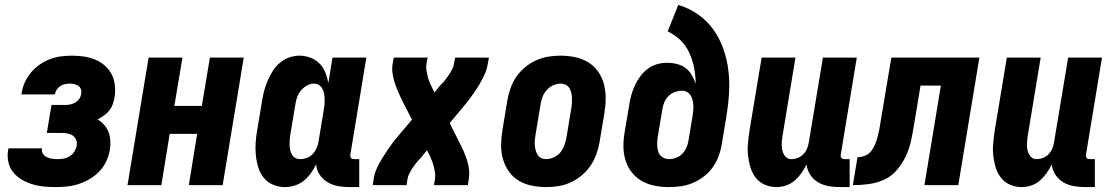

<svg xmlns="http://www.w3.org/2000/svg" viewBox="-20 -755 4540 783"><path d="M206 8Q181 8 157 5.5Q133 3 110.5 -4Q88 -11 68 -23Q48 -35 33.5 -53Q19 -71 14 -94.5Q9 -118 13 -143L15 -150H152L151 -148Q149 -137 155.5 -127.5Q162 -118 172 -113.5Q182 -109 193 -107.5Q204 -106 216 -106Q228 -106 241 -108.5Q254 -111 265.5 -118.5Q277 -126 284 -138Q291 -150 293 -162Q295 -174 290 -185.5Q285 -197 275.5 -203Q266 -209 254 -211Q242 -213 229 -213H171L190 -327H248Q258 -327 268.5 -329.5Q279 -332 288 -337.5Q297 -343 303.5 -352.5Q310 -362 311 -372Q313 -382 310 -391Q307 -400 299.5 -405Q292 -410 282.5 -412Q273 -414 263 -414Q254 -414 244.5 -412Q235 -410 226 -404Q217 -398 211.5 -389.5Q206 -381 204 -371V-370H67L68 -374Q71 -396 80.5 -417.5Q90 -439 105.5 -458Q121 -477 141 -491Q161 -505 183 -513.5Q205 -522 227.5 -525Q250 -528 273 -528Q298 -528 322 -524.5Q346 -521 368 -512Q390 -503 407.5 -487.5Q425 -472 435.5 -451.5Q446 -431 448.5 -406.5Q451 -382 447 -357Q444 -343 439.5 -329.5Q435 -316 425.5 -304Q416 -292 403.5 -283.5Q391 -275 378 -268Q393 -259 404.5 -246Q416 -233 422.5 -216.5Q429 -200 430 -181Q431 -162 428 -144Q424 -120 413.5 -97.5Q403 -75 385.5 -56.5Q368 -38 346 -25Q324 -12 300.5 -4.5Q277 3 253 5.5Q229 8 206 8Z M500 0 586 -520H724L691 -323H803L836 -520H974L888 0H750L784 -209H672L638 0Z M1143 8Q1117 8 1094 -1.5Q1071 -11 1056 -29.5Q1041 -48 1033.5 -72Q1026 -96 1023.5 -121Q1021 -146 1022.5 -172Q1024 -198 1029 -225L1049 -345Q1052 -365 1057.5 -385.5Q1063 -406 1071.5 -426Q1080 -446 1092 -465Q1104 -484 1121 -498.5Q1138 -513 1159 -520.5Q1180 -528 1201 -528Q1224 -528 1245.5 -520Q1267 -512 1282.5 -496.5Q1298 -481 1306.5 -460Q1315 -439 1319 -416L1336 -520H1474L1409 -126Q1408 -122 1408.5 -118Q1409 -114 1411.5 -111Q1414 -108 1417.5 -107Q1421 -106 1425 -106H1445V8H1406Q1382 8 1359 4Q1336 0 1316.5 -11.5Q1297 -23 1284 -42Q1271 -61 1269 -85Q1260 -66 1247.5 -48.5Q1235 -31 1219 -18Q1203 -5 1182.5 1.5Q1162 8 1143 8ZM1204 -106Q1217 -106 1231 -111Q1245 -116 1255 -126.5Q1265 -137 1271 -150.5Q1277 -164 1279 -178L1299 -298Q1301 -310 1302.5 -321.5Q1304 -333 1304 -345Q1304 -357 1302.5 -368.5Q1301 -380 1296.5 -390Q1292 -400 1282.5 -407Q1273 -414 1261 -414Q1246 -414 1231.5 -406Q1217 -398 1206.5 -385Q1196 -372 1191 -356.5Q1186 -341 1184 -326L1164 -206Q1162 -195 1161.5 -184.5Q1161 -174 1161 -163.5Q1161 -153 1163.5 -143Q1166 -133 1170.5 -124.5Q1175 -116 1184 -111Q1193 -106 1204 -106Z M1500 0 1504 -26Q1507 -47 1516.5 -68Q1526 -89 1538 -108.5Q1550 -128 1563 -147Q1576 -166 1590 -184L1660 -267L1619 -347Q1611 -364 1603.5 -381Q1596 -398 1590 -416.5Q1584 -435 1581 -454.5Q1578 -474 1581 -494L1586 -520H1724L1719 -494Q1717 -481 1719 -468.5Q1721 -456 1724 -444Q1727 -432 1731.5 -420.5Q1736 -409 1742 -398L1752 -378L1777 -409Q1779 -410 1780 -411Q1781 -412 1781 -413Q1782 -414 1783.5 -415Q1785 -416 1785 -417H1786Q1793 -426 1800 -435Q1807 -444 1813 -453.5Q1819 -463 1824.5 -473Q1830 -483 1831 -494L1836 -520H1974L1969 -494Q1966 -473 1956.5 -452Q1947 -431 1935.5 -411.5Q1924 -392 1910.5 -373Q1897 -354 1883 -336L1814 -253L1854 -173Q1863 -156 1870.5 -139Q1878 -122 1884 -103.5Q1890 -85 1892.5 -65.5Q1895 -46 1892 -26L1888 0H1750L1754 -26Q1756 -39 1754 -51.5Q1752 -64 1749 -76Q1746 -88 1741.5 -99.5Q1737 -111 1732 -122L1721 -142L1696 -111Q1695 -110 1694 -109Q1693 -108 1692 -107Q1691 -106 1690 -105Q1689 -104 1689 -103H1688Q1680 -94 1673 -85Q1666 -76 1660 -66.5Q1654 -57 1649 -47Q1644 -37 1642 -26L1638 0Z M2207 8Q2177 8 2148 2Q2119 -4 2095 -18.5Q2071 -33 2055 -56Q2039 -79 2031 -107Q2023 -135 2023.5 -164.5Q2024 -194 2029 -225L2049 -345Q2053 -369 2061.5 -394Q2070 -419 2085 -441Q2100 -463 2121 -480.5Q2142 -498 2166.5 -509Q2191 -520 2216 -524Q2241 -528 2266 -528Q2296 -528 2325 -522Q2354 -516 2378 -501.5Q2402 -487 2418.5 -464Q2435 -441 2442.5 -413Q2450 -385 2450 -355.5Q2450 -326 2445 -295L2425 -175Q2421 -151 2412 -126Q2403 -101 2388 -79Q2373 -57 2352 -39.5Q2331 -22 2307 -11Q2283 0 2257.5 4Q2232 8 2207 8ZM2207 -106Q2223 -106 2239 -113.5Q2255 -121 2265.5 -134Q2276 -147 2281.5 -162.5Q2287 -178 2290 -194L2310 -314Q2312 -325 2312.5 -336Q2313 -347 2312.5 -357.5Q2312 -368 2309.5 -378Q2307 -388 2301.5 -396.5Q2296 -405 2286.5 -409.5Q2277 -414 2266 -414Q2250 -414 2234.5 -406.5Q2219 -399 2208 -386Q2197 -373 2191.5 -357.5Q2186 -342 2184 -326L2164 -206Q2162 -195 2161 -184Q2160 -173 2161 -162.5Q2162 -152 2164.5 -142Q2167 -132 2172.5 -123.5Q2178 -115 2187 -110.5Q2196 -106 2207 -106Z M2708 8Q2678 8 2650 2.5Q2622 -3 2598 -16.5Q2574 -30 2557 -51.5Q2540 -73 2531.5 -99.5Q2523 -126 2522.5 -155Q2522 -184 2527 -214L2546 -327Q2549 -347 2554.5 -367Q2560 -387 2569 -406.5Q2578 -426 2591 -443.5Q2604 -461 2621 -474Q2638 -487 2658.5 -493Q2679 -499 2699 -499Q2720 -499 2740.5 -494Q2761 -489 2776 -477.5Q2791 -466 2801 -449Q2811 -432 2817 -413Q2817 -447 2810.5 -479.5Q2804 -512 2790.5 -541Q2777 -570 2754 -592Q2731 -614 2703 -627L2746 -735Q2790 -722 2827 -696Q2864 -670 2889.5 -634Q2915 -598 2930 -555.5Q2945 -513 2950.5 -467Q2956 -421 2953 -373.5Q2950 -326 2942 -278L2923 -164Q2919 -140 2910 -116.5Q2901 -93 2886 -72Q2871 -51 2850 -35Q2829 -19 2805.5 -9Q2782 1 2757 4.5Q2732 8 2708 8ZM2708 -106Q2722 -106 2737 -111.5Q2752 -117 2763 -128.5Q2774 -140 2780 -154.5Q2786 -169 2788 -183L2804 -280Q2806 -291 2807 -302.5Q2808 -314 2807.5 -325Q2807 -336 2804.5 -346.5Q2802 -357 2796.5 -366Q2791 -375 2781.5 -380Q2772 -385 2760 -385Q2746 -385 2731.5 -379.5Q2717 -374 2706 -363Q2695 -352 2689 -337.5Q2683 -323 2681 -308L2662 -195Q2660 -180 2660 -165Q2660 -150 2664.5 -136.5Q2669 -123 2681 -114.5Q2693 -106 2708 -106Z M3147 8Q3121 8 3098.5 -2Q3076 -12 3061.5 -31Q3047 -50 3040 -73.5Q3033 -97 3030.5 -122Q3028 -147 3030.5 -173Q3033 -199 3037 -225L3086 -520H3224L3172 -206Q3170 -195 3169 -185Q3168 -175 3168 -164.5Q3168 -154 3170 -144Q3172 -134 3176.5 -125.5Q3181 -117 3189 -111.5Q3197 -106 3208 -106Q3221 -106 3234.5 -111.5Q3248 -117 3257.5 -127.5Q3267 -138 3272 -151Q3277 -164 3279 -178L3336 -520H3474L3409 -126Q3408 -122 3408.5 -118Q3409 -114 3411.5 -111Q3414 -108 3417.5 -107Q3421 -106 3425 -106H3445V8H3406Q3382 8 3359 4Q3336 0 3316.5 -11.5Q3297 -23 3284.5 -42Q3272 -61 3269 -84Q3260 -66 3248 -49Q3236 -32 3220.5 -18.5Q3205 -5 3185.5 1.5Q3166 8 3147 8Z M3458 0 3477 -114Q3492 -114 3507.5 -120Q3523 -126 3533 -139Q3543 -152 3549 -167Q3555 -182 3559 -197Q3563 -212 3566 -227Q3569 -242 3571 -258L3615 -520H3974L3888 0H3750L3817 -406H3734L3707 -243Q3702 -211 3695 -179.5Q3688 -148 3674 -118Q3660 -88 3637.5 -61.5Q3615 -35 3584 -21.5Q3553 -8 3521 -4Q3489 0 3458 0Z M4147 8Q4121 8 4098.5 -2Q4076 -12 4061.5 -31Q4047 -50 4040 -73.5Q4033 -97 4030.5 -122Q4028 -147 4030.5 -173Q4033 -199 4037 -225L4086 -520H4224L4172 -206Q4170 -195 4169 -185Q4168 -175 4168 -164.5Q4168 -154 4170 -144Q4172 -134 4176.5 -125.5Q4181 -117 4189 -111.5Q4197 -106 4208 -106Q4221 -106 4234.5 -111.5Q4248 -117 4257.5 -127.5Q4267 -138 4272 -151Q4277 -164 4279 -178L4336 -520H4474L4409 -126Q4408 -122 4408.5 -118Q4409 -114 4411.5 -111Q4414 -108 4417.5 -107Q4421 -106 4425 -106H4445V8H4406Q4382 8 4359 4Q4336 0 4316.5 -11.5Q4297 -23 4284.5 -42Q4272 -61 4269 -84Q4260 -66 4248 -49Q4236 -32 4220.5 -18.5Q4205 -5 4185.5 1.5Q4166 8 4147 8Z"/></svg>

Font: Iosevka Term Curly Heavy
Style: Italic
Weight: 900
Italic angle: -9°
Designer: Belleve Invis
Foundry: Belleve Invis
Version: Version 32.3.0